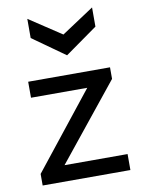

<svg xmlns="http://www.w3.org/2000/svg" viewBox="-89 -863 678 924"><g transform="rotate(-10 250.0 -401.5)"><path d="M43.5 -56.6 336.4 -425.8H61.5V-503.9H461.4V-447.3L164.1 -78.1H472.2V0H43.5ZM109.9 -709V-802.7L268.1 -698.2L426.3 -802.7V-709L268.1 -596.7Z"/></g></svg>

Font: Inder
Style: Regular
Weight: 400
Designer: Irina Smirnova
Foundry: Irina Smirnova
Version: Version 1.001